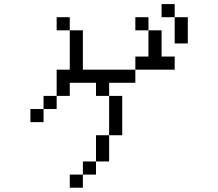

<svg xmlns="http://www.w3.org/2000/svg" viewBox="-20 -832 1040 915"><path d="M812.5 -750H750V-812.5H812.5ZM125 -312.5H187.5V-250H125ZM187.5 -375H250V-312.5H187.5ZM250 -500H312.5V-687.5H375V-500H625V-437.5H500V-375H437.5V-437.5H312.5V-375H250ZM250 -750H312.5V-687.5H250ZM312.5 0H375V62.5H312.5ZM375 -62.5H437.5V0H375ZM437.5 -187.5H500V-62.5H437.5ZM500 -375H562.5V-187.5H500ZM625 -562.5H687.5V-687.5H750V-562.5H812.5V-500H625ZM625 -750H687.5V-687.5H625ZM812.5 -750H875V-625H812.5Z"/></svg>

Font: 寒蝉点阵体 16px
Style: Regular
Weight: 400
Designer: Designed by Warren2060
Foundry: ChillType
Version: Version 1.000